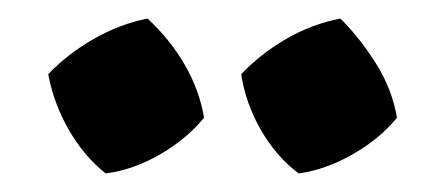

<svg xmlns="http://www.w3.org/2000/svg" viewBox="-20 -760 470 207"><path d="M139 -740Q163 -718 179 -690.5Q195 -663 200 -633Q181 -610 152.5 -593.5Q124 -577 94 -573Q71 -591 54.5 -619.5Q38 -648 32 -680Q53 -702 81 -718Q109 -734 139 -740ZM347 -740Q369 -718 386 -690.5Q403 -663 408 -633Q389 -610 360 -593.5Q331 -577 302 -573Q278 -591 261.5 -619.5Q245 -648 240 -680Q261 -702 288.5 -718Q316 -734 347 -740Z"/></svg>

Font: Piazzolla SC
Style: Bold
Weight: 700
Designer: Juan Pablo del Peral
Foundry: Huerta Tipografica
Version: Version 1.330